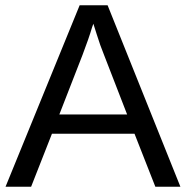

<svg xmlns="http://www.w3.org/2000/svg" viewBox="-20 -708 706 728"><path d="M569 0 490 -201H177L98 0H1L282 -688H388L664 0ZM334 -618 329 -604Q317 -563 293 -500L205 -274H462L374 -501Q360 -535 347 -577Z"/></svg>

Font: TharLon
Style: Regular
Weight: 400
Designer: Sai Zin Di Di Zone
Foundry: Sai Zin Di Di Zone, Sun Tun
Version: Version 1.003 September 27 2012